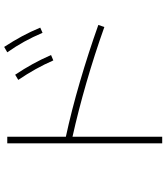

<svg xmlns="http://www.w3.org/2000/svg" viewBox="40 -813 784 904"><g transform="rotate(-90 432.0 -361.0)"><path d="M507.8 -667 532.2 -681.6Q560.5 -639.2 582.8 -598.6Q605 -558.1 625 -512.7L599.6 -502Q563 -585.9 507.8 -667ZM637.7 -718.8 663.1 -733.4Q691.4 -689.9 713.4 -649.2Q735.4 -608.4 753.9 -563.5L729.5 -552.7Q710 -598.6 688.2 -638.2Q666.5 -677.7 637.7 -718.8ZM240.2 -411.6V10.7H209V-718.8H240.2V-442.9Q362.8 -416.5 498.8 -376.7Q634.8 -336.9 766.6 -290L756.8 -261.7Q626.5 -308.1 493.9 -346.4Q361.3 -384.8 240.2 -411.6Z"/></g></svg>

Font: Pretendard GOV Thin
Style: Regular
Weight: 100
Designer: Base glyphs from Inter by Rasmus Andersson; Hangeul glyphs from Noto Sans CJK(Source Han Sans) by Jang Soo-young and Kan
Foundry: Kil Hyung-jin
Version: Version 1.309